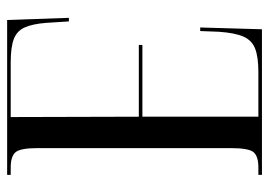

<svg xmlns="http://www.w3.org/2000/svg" viewBox="-128 -626 754 538"><g transform="rotate(90 249.0 -357.0)"><path d="M470 0H36L30 -173H40L44 -110Q47 -71 57 -49Q67 -27 90 -18.5Q113 -10 154 -10H308L307 -369H106V-379H307V-704H182Q140 -704 116.5 -695Q93 -686 82.5 -662Q72 -638 69 -593L67 -541H57L62 -714H470V-704H449Q418 -704 406.5 -690.5Q395 -677 395 -626V-86Q395 -36 407 -23Q419 -10 449 -10H470Z"/></g></svg>

Font: Noto Serif Display ExtraCondensed
Style: Regular
Weight: 400
Width: 2
Designer: Monotype Design Team
Foundry: Monotype Imaging Inc.
Version: Version 2.009